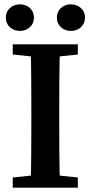

<svg xmlns="http://www.w3.org/2000/svg" viewBox="-20 -868 419 888"><path d="M137 -786Q137 -759 118 -742Q99 -725 72 -725Q45 -725 26 -742Q7 -759 7 -786Q7 -814 26 -831Q45 -848 72 -848Q99 -848 118 -831Q137 -814 137 -786ZM340 -663V-616L256 -607Q254 -524 254 -353V-310Q254 -141 256 -56L340 -47V0H39V-47L123 -56Q125 -139 125 -310V-353Q125 -522 123 -607L39 -616V-663ZM307 -848Q335 -848 354 -831Q373 -814 373 -786Q373 -759 354 -742Q335 -725 307 -725Q281 -725 262 -742Q243 -759 243 -786Q243 -814 262 -831Q281 -848 307 -848Z"/></svg>

Font: TypoPRO Source Serif Pro
Style: Regular
Weight: 600
Designer: Frank Grießhammer
Foundry: Adobe Systems Incorporated
Version: Version 1.017;PS 1.0;hotconv 1.0.79;makeotf.lib2.5.61930